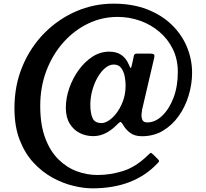

<svg xmlns="http://www.w3.org/2000/svg" viewBox="-20 -813 1127 1050"><path d="M839 82.5Q776.5 148.5 688 182.8Q599.5 217 484 217Q437.5 217 380.8 203.2Q324 189.5 267.5 158.8Q211 128 163.8 77.2Q116.5 26.5 87.8 -47.2Q59 -121 59 -221Q59 -346 102.8 -450.5Q146.5 -555 222.5 -631.8Q298.5 -708.5 395.8 -750.8Q493 -793 600 -793Q704.5 -793 784.8 -761.8Q865 -730.5 919.8 -677Q974.5 -623.5 1002.5 -555.8Q1030.5 -488 1030.5 -415Q1030.5 -354 1012.2 -292.5Q994 -231 958.5 -180.2Q923 -129.5 872.2 -98.8Q821.5 -68 756 -68Q717 -68 692.8 -85.8Q668.5 -103.5 654.5 -128Q645.5 -143 641 -145.8Q636.5 -148.5 619 -130.5Q591 -102 558.5 -85.2Q526 -68.5 490 -68.5Q450.5 -68.5 416.2 -85.5Q382 -102.5 361 -137.2Q340 -172 340 -224Q340 -276 358.5 -329.8Q377 -383.5 409.5 -429Q442 -474.5 485 -502.5Q528 -530.5 577 -530.5Q617.5 -530.5 643.2 -512.8Q669 -495 683 -463Q692 -442 694.5 -440.5Q697 -439 702 -461L711.5 -505.5Q713.5 -514.5 717.5 -517.2Q721.5 -520 733.5 -520H800.5Q818 -520 822.2 -514.8Q826.5 -509.5 822.5 -493.5L757 -213Q756 -206.5 754.2 -189.8Q752.5 -173 758.2 -158.2Q764 -143.5 785.5 -143.5Q828.5 -143.5 866.8 -179.8Q905 -216 928.8 -278.2Q952.5 -340.5 952.5 -419Q952.5 -489 925.2 -544.5Q898 -600 851.2 -639.5Q804.5 -679 745.5 -699.8Q686.5 -720.5 623 -720.5Q537 -720.5 460.8 -683.5Q384.5 -646.5 325.8 -580.2Q267 -514 233.5 -425.5Q200 -337 200 -234Q200 -131 227 -58.8Q254 13.5 299.2 58.2Q344.5 103 400 123.5Q455.5 144 513 144Q584 144 653.5 122Q723 100 787 37.5Q798.5 26.5 802.5 23.5Q806.5 20.5 818.5 32.5L842.5 56.5Q851.5 65.5 849.8 69.5Q848 73.5 839 82.5ZM667 -346Q667 -367 662.2 -393.8Q657.5 -420.5 643.5 -440.2Q629.5 -460 602 -460Q577.5 -460 554.8 -440.8Q532 -421.5 513.8 -389.8Q495.5 -358 484.8 -319Q474 -280 474 -240Q474 -194.5 486.2 -167.2Q498.5 -140 535 -140Q562.5 -140 593.2 -168Q624 -196 645.5 -242.8Q667 -289.5 667 -346Z"/></svg>

Font: Besley* Condensed Semi
Style: Italic
Weight: 600
Width: 3
Italic angle: -13°
Designer: Owen Earl
Foundry: indestructible type*
Version: Version 3.000; ttfautohint (v1.8.3)